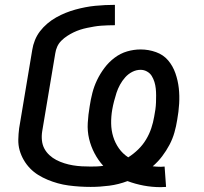

<svg xmlns="http://www.w3.org/2000/svg" viewBox="-20 -763 840 792"><path d="M643 9Q607 9 572.5 2.5Q538 -4 506 -16Q469 -2 430.5 3Q392 8 354 8Q331 8 308 6.5Q285 5 262.5 2Q240 -1 218.5 -7Q197 -13 176.5 -21.5Q156 -30 137.5 -41.5Q119 -53 104 -68.5Q89 -84 78 -103Q67 -122 61 -143Q55 -164 55.5 -187.5Q56 -211 59 -234L113 -557Q116 -577 124 -597Q132 -617 145 -634Q158 -651 175 -665.5Q192 -680 211.5 -691Q231 -702 251 -710Q271 -718 291 -723.5Q311 -729 331.5 -733Q352 -737 372.5 -739Q393 -741 413.5 -742Q434 -743 454 -743V-659Q440 -659 426 -658.5Q412 -658 397.5 -657Q383 -656 368.5 -653.5Q354 -651 339.5 -648Q325 -645 311 -640.5Q297 -636 283.5 -629.5Q270 -623 257 -614.5Q244 -606 233 -595Q222 -584 216 -570.5Q210 -557 208 -543L154 -221Q151 -202 153 -183.5Q155 -165 163 -150Q171 -135 184 -123Q197 -111 212.5 -103Q228 -95 245.5 -89.5Q263 -84 281 -81Q299 -78 317.5 -77Q336 -76 354 -76Q367 -76 380 -76.5Q393 -77 406 -79Q385 -102 370 -130.5Q355 -159 347.5 -190.5Q340 -222 342 -256Q344 -290 350 -325Q354 -352 361 -379.5Q368 -407 380.5 -433Q393 -459 411 -483Q429 -507 453 -525Q477 -543 504.5 -551Q532 -559 560 -559Q593 -559 623.5 -548Q654 -537 673.5 -514Q693 -491 703.5 -461Q714 -431 717.5 -399.5Q721 -368 719 -335Q717 -302 711 -269Q707 -243 699.5 -216.5Q692 -190 679 -165.5Q666 -141 649 -118.5Q632 -96 610 -77Q619 -76 627.5 -75.5Q636 -75 644 -75Q648 -75 651.5 -75.5Q655 -76 659 -76L665 8Q659 8 654 8.5Q649 9 643 9ZM509 -114Q531 -128 550 -146.5Q569 -165 582.5 -187.5Q596 -210 604 -234Q612 -258 616 -282Q619 -297 621 -311.5Q623 -326 623.5 -340.5Q624 -355 624 -369.5Q624 -384 622.5 -398Q621 -412 617 -425Q613 -438 606 -449.5Q599 -461 586.5 -468Q574 -475 560 -475Q542 -475 525.5 -466.5Q509 -458 496.5 -444Q484 -430 475 -413.5Q466 -397 460.5 -380Q455 -363 450.5 -345.5Q446 -328 443 -311Q438 -282 438.5 -253.5Q439 -225 447 -199Q455 -173 470.5 -151Q486 -129 509 -114Z"/></svg>

Font: Iosevka Aile Medium
Style: Italic
Weight: 500
Italic angle: -9°
Designer: Belleve Invis
Foundry: Belleve Invis
Version: Version 31.1.0; ttfautohint (v1.8.4)